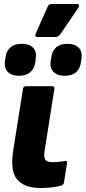

<svg xmlns="http://www.w3.org/2000/svg" viewBox="-20 -928 429 960"><path d="M182 12Q101 12 65 -31.5Q29 -75 47 -182L95 -484Q97 -497 111 -497H241Q254 -497 252 -484L203 -174Q198 -140 207 -128.5Q216 -117 246 -117Q261 -117 277 -119Q293 -121 305 -123Q317 -126 315 -112L300 -16Q298 -4 286 0Q268 5 241.5 8.5Q215 12 182 12ZM169 -743Q152 -743 158 -759L218 -894Q223 -908 238 -908H365Q373 -908 375 -903.5Q377 -899 373 -891L281 -756Q272 -743 256 -743ZM75 -549Q38 -549 19.5 -568Q1 -587 4 -619L7 -639Q11 -673 32 -691Q53 -709 89 -709Q126 -709 145 -690Q164 -671 159 -639L157 -619Q152 -585 131.5 -567Q111 -549 75 -549ZM303 -549Q267 -549 248 -568Q229 -587 233 -619L236 -639Q240 -673 260.5 -691Q281 -709 318 -709Q354 -709 373 -690Q392 -671 388 -639L385 -619Q381 -585 360.5 -567Q340 -549 303 -549Z"/></svg>

Font: Sofia Sans Black
Style: Italic
Weight: 900
Italic angle: -9°
Version: Version 4.100-B